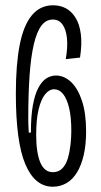

<svg xmlns="http://www.w3.org/2000/svg" viewBox="-20 -693 382 727"><path d="M180 14Q112 14 76 -71Q40 -156 40 -338Q40 -448 54.5 -522.5Q69 -597 100.5 -635Q132 -673 181 -673Q208 -673 229.5 -661.5Q251 -650 266 -626Q281 -602 286 -564.5Q291 -527 283 -475L229 -469Q237 -515 233.5 -548.5Q230 -582 216.5 -600.5Q203 -619 180 -619Q154 -619 136.5 -595.5Q119 -572 108 -525Q97 -478 92 -407.5Q87 -337 87 -243Q87 -233 87.5 -218.5Q88 -204 89 -191H97Q97 -253 104.5 -294.5Q112 -336 125.5 -361Q139 -386 156 -396.5Q173 -407 192 -407Q223 -407 249 -382.5Q275 -358 290.5 -311Q306 -264 306 -195Q306 -145 297 -106Q288 -67 271.5 -40Q255 -13 231.5 0.5Q208 14 180 14ZM180 -41Q202 -41 216 -55.5Q230 -70 237 -94Q244 -118 247 -145.5Q250 -173 250 -197Q250 -250 241.5 -285Q233 -320 218.5 -337.5Q204 -355 185 -355Q166 -355 150.5 -335.5Q135 -316 126 -278Q117 -240 117 -182Q117 -148 121 -122Q125 -96 132.5 -78Q140 -60 152 -50.5Q164 -41 180 -41Z"/></svg>

Font: Bricolage Grotesque 72pt Condensed ExtraLight
Style: Regular
Weight: 250
Width: 3
Designer: Mathieu Triay
Foundry: Atelier Triay
Version: Version 1.001;gftools[0.9.33.dev8+g029e19f]